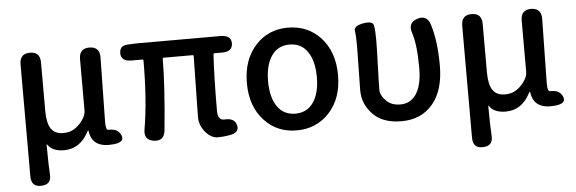

<svg xmlns="http://www.w3.org/2000/svg" viewBox="-49 -720 3221 1074"><g transform="rotate(-5 1561.5 -183.5)"><path d="M145 197Q87 200 87 139V-490Q87 -550 145 -550Q202 -550 202 -490V-218Q202 -150 223.5 -118Q245 -86 292 -86Q330 -86 357 -104Q390 -126 410 -162Q421 -181 421 -203V-490Q421 -550 479 -550Q537 -549 536 -489L530 -126Q530 -81 545 -82Q598 -85 615 -45Q631 -5 566 1Q448 13 434 -82Q433 -89 431.5 -89Q430 -89 424 -78Q377 10 288 10Q222 10 196 -30Q193 -34 193 -29Q194 97 197 134Q203 195 145 197Z M1217 7Q1184 13 1151 13Q1113 13 1080 -27Q1050 -64 1050 -110Q1050 -140 1051 -170L1056 -452Q1056 -457 1051 -457H887Q882 -457 882 -452Q882 -304 857 -52Q851 9 793 1Q736 -7 746 -66Q774 -230 774 -452Q774 -457 769 -457H709Q650 -457 648 -500Q647 -544 688 -547L698 -548Q729 -550 760 -550H1215Q1275 -550 1275 -504Q1275 -457 1215 -457H1173Q1167 -457 1167 -451Q1159 -324 1159 -134Q1159 -81 1197 -83Q1254 -87 1264 -45Q1275 -3 1217 7Z M1415 -62Q1339 -142 1339 -275Q1339 -408 1415 -489Q1486 -564 1594.5 -564Q1703 -564 1775 -489Q1851 -408 1851 -275Q1851 -142 1775 -62Q1703 13 1594.5 13Q1486 13 1415 -62ZM1493.5 -133Q1529 -81 1595 -81Q1661 -81 1696.5 -133Q1732 -185 1732 -274.5Q1732 -364 1696.5 -416.5Q1661 -469 1595 -469Q1529 -469 1493.5 -416.5Q1458 -364 1458 -274.5Q1458 -185 1493.5 -133Z M2183 13Q2078 13 2022.5 -44.5Q1967 -102 1967 -180Q1967 -210 1968 -240L1970 -364Q1971 -394 1971 -424Q1971 -486 1966.5 -513.5Q1962 -541 2016 -551Q2070 -561 2075.5 -534Q2081 -507 2081 -450Q2081 -419 2080 -388L2075 -231Q2074 -202 2074 -173Q2074 -141 2107 -109Q2136 -81 2184 -81Q2241 -81 2273 -128Q2307 -178 2307 -275Q2307 -407 2284 -475Q2265 -532 2320 -550Q2375 -568 2393 -511Q2423 -417 2423 -278.5Q2423 -140 2358.5 -63.5Q2294 13 2183 13Z M2625 197Q2567 200 2567 139V-490Q2567 -550 2625 -550Q2682 -550 2682 -490V-218Q2682 -150 2703.5 -118Q2725 -86 2772 -86Q2810 -86 2837 -104Q2870 -126 2890 -162Q2901 -181 2901 -203V-490Q2901 -550 2959 -550Q3017 -549 3016 -489L3010 -126Q3010 -81 3025 -82Q3078 -85 3095 -45Q3111 -5 3046 1Q2928 13 2914 -82Q2913 -89 2911.5 -89Q2910 -89 2904 -78Q2857 10 2768 10Q2702 10 2676 -30Q2673 -34 2673 -29Q2674 97 2677 134Q2683 195 2625 197Z"/></g></svg>

Font: Resource Han Rounded JP Medium
Style: Regular
Weight: 500
Designer: Cyano Hao (round all glyphs); Ryoko NISHIZUKA 西塚涼子 (kana, bopomofo & ideographs); Paul D. Hunt (Latin, Greek & Cyrillic)
Foundry: Cyano Hao
Version: 0.990